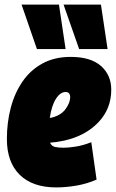

<svg xmlns="http://www.w3.org/2000/svg" viewBox="-20 -807 505 837"><path d="M401 -24Q360 -6 314 2Q268 10 225 10Q122 10 66 -45Q10 -100 10 -201Q10 -273 27 -337.5Q44 -402 78.5 -452Q113 -502 165.5 -530.5Q218 -559 288 -559Q375 -559 420 -519.5Q465 -480 465 -416Q465 -333 409 -274Q353 -215 260 -194Q227 -187 198 -185Q205 -170 219.5 -166.5Q234 -163 258 -163Q279 -163 310.5 -168Q342 -173 378 -187ZM266 -406Q243 -406 224 -376.5Q205 -347 197 -293Q207 -294 215 -297Q248 -307 266.5 -332.5Q285 -358 286 -382Q286 -406 266 -406ZM141 -593 74 -787H237L266 -593ZM325 -593 257 -787H420L449 -593Z"/></svg>

Font: Georama Semi Condensed Black
Style: Italic
Weight: 900
Width: 4
Italic angle: -9°
Designer: Jean-Baptiste Levee
Foundry: Production Type
Version: Version 1.000